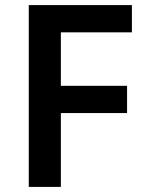

<svg xmlns="http://www.w3.org/2000/svg" viewBox="-20 -734 578 754"><path d="M219 0V-290H479V-397H219V-607H498V-714H93V0Z"/></svg>

Font: Noto Sans Bengali SemiBold
Style: Regular
Weight: 600
Designer: Jelle Bosma - Monotype Design Team
Foundry: Monotype Imaging Inc.
Version: Version 2.003